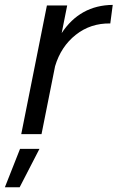

<svg xmlns="http://www.w3.org/2000/svg" viewBox="-47 -549 482 786"><path d="M145 -526.5H228L205.5 -413.5Q280.5 -527.5 414.5 -529L404.5 -453Q324 -454.5 263.2 -406.5Q202.5 -358.5 178.5 -278L123 0H40ZM-27 217.5 35 60.5H114.5L33.5 217.5Z"/></svg>

Font: Argentum Sans Light
Style: Italic
Weight: 300
Italic angle: -11.3°
Designer: Julieta Ulanovsky (font), Owen Earl (portions from Jones font), Cristiano Sobral (main changes and remaster)
Foundry: Julieta Ulanovsky (font), Owen Earl (portions from Jones font), Cristiano Sobral (main changes and remaster)
Version: Version 3.127